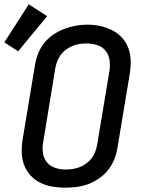

<svg xmlns="http://www.w3.org/2000/svg" viewBox="-48 -860 668 888"><path d="M254 8Q223 8 193.5 3Q164 -2 138 -15Q112 -28 92.5 -49.5Q73 -71 63 -98.5Q53 -126 52.5 -156.5Q52 -187 57 -217L114 -560Q118 -586 128.5 -612.5Q139 -639 156.5 -661Q174 -683 198 -699.5Q222 -716 248.5 -726Q275 -736 302 -741Q329 -746 356 -746Q387 -746 416 -739.5Q445 -733 471 -720Q497 -707 516.5 -685.5Q536 -664 546 -636.5Q556 -609 556.5 -578.5Q557 -548 552 -518L495 -175Q491 -149 480.5 -123Q470 -97 452.5 -74.5Q435 -52 411 -35.5Q387 -19 361 -9Q335 1 307.5 4.5Q280 8 254 8ZM256 -76Q272 -76 288.5 -78.5Q305 -81 320.5 -87Q336 -93 350.5 -103.5Q365 -114 375.5 -127.5Q386 -141 392 -157Q398 -173 401 -189L458 -531Q462 -557 458.5 -582Q455 -607 440 -625.5Q425 -644 401.5 -651.5Q378 -659 352 -659Q336 -659 319.5 -656.5Q303 -654 287.5 -647.5Q272 -641 258 -631Q244 -621 233.5 -607Q223 -593 217 -577.5Q211 -562 208 -546L152 -204Q147 -179 150.5 -153.5Q154 -128 168.5 -110Q183 -92 206.5 -84Q230 -76 256 -76ZM36 -623 -28 -664 85 -840 170 -785Z"/></svg>

Font: Iosevka Curly Medium Extended
Style: Italic
Weight: 500
Width: 7
Italic angle: -9°
Monospace: yes
Designer: Belleve Invis
Foundry: Belleve Invis
Version: Version 11.1.0; ttfautohint (v1.8.3)